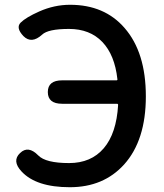

<svg xmlns="http://www.w3.org/2000/svg" viewBox="-20 -770 686 803"><path d="M70 -53Q29 -97 64 -130Q98 -163 140 -120Q171 -88 269 -88Q361 -88 414 -150Q467 -212 474 -331Q474 -336 469 -336H240Q180 -336 180 -385Q180 -434 240 -434H467Q472 -434 471 -439Q460 -540 408 -594.5Q356 -649 268.5 -649Q181 -649 156 -625Q112 -585 78 -619Q45 -654 66.5 -675.5Q88 -697 144 -722Q207 -750 273 -750Q417 -750 501 -653Q590 -551 590 -367Q590 -183 499 -82Q413 13 272 13Q131 13 70 -53Z"/></svg>

Font: Resource Han Rounded CN Medium
Style: Regular
Weight: 500
Designer: Cyano Hao (round all glyphs); Ryoko NISHIZUKA 西塚涼子 (kana, bopomofo & ideographs); Paul D. Hunt (Latin, Greek & Cyrillic)
Foundry: Cyano Hao
Version: 0.990